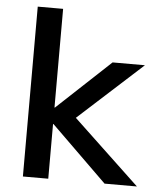

<svg xmlns="http://www.w3.org/2000/svg" viewBox="-52 -776 695 822"><g transform="rotate(5 295.0 -365.0)"><path d="M77 0V-730H186V-306H188L417 -520H556L281 -270L567 0H428L188 -235H186V0Z"/></g></svg>

Font: M PLUS 1 Medium
Style: Regular
Weight: 500
Designer: Coji Morishita
Foundry: UNDERFOREST DESIGN
Version: Version 1.001